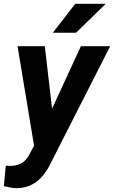

<svg xmlns="http://www.w3.org/2000/svg" viewBox="-47 -770 597 1005"><path d="M225.6 -201.2 376.5 -528.3H529.8L220.7 79.6Q187.5 149.4 142.8 182.1Q98.1 214.8 39.6 214.8Q16.6 214.8 -26.9 204.6L-16.6 97.2L2.4 98.1Q69.8 100.1 101.1 48.8L131.3 -7.3L44.9 -528.3H187.5ZM346.7 -750H506.3L351.1 -598.6H229.5Z"/></svg>

Font: TypoPRO Roboto
Style: Bold Italic
Weight: 700
Italic angle: -12°
Designer: Google
Version: Version 2.136; 2016